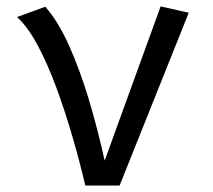

<svg xmlns="http://www.w3.org/2000/svg" viewBox="-20 -571 655 591"><path d="M242.6 0Q225.6 -72.3 202.8 -151Q180 -229.7 152.8 -303.1Q125.6 -376.4 95.1 -433.1Q64.6 -489.7 32.3 -518.5L119.5 -550.3Q159.5 -504.6 192.8 -430Q226.2 -355.4 253.6 -264.1Q281 -172.8 302.1 -76.4L474.4 -551.3L561 -531.8L348.2 0Z"/></svg>

Font: FiraCode Nerd Font Mono
Style: Regular
Weight: 400
Monospace: yes
Designer: Carrois Corporate, Edenspiekermann AG, Nikita Prokopov
Foundry: Carrois Corporate, Edenspiekermann AG, Nikita Prokopov
Version: Version 6.002;Nerd Fonts 3.4.0